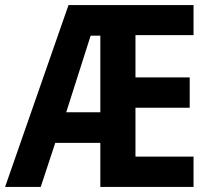

<svg xmlns="http://www.w3.org/2000/svg" viewBox="-20 -734 832 754"><path d="M740 0H374V-173H197L140 0H0L249 -714H740V-596H512V-430H725V-311H512V-119H740ZM240 -293H374V-594H336Z"/></svg>

Font: Noto Sans Gujarati Condensed
Style: Bold
Weight: 700
Width: 3
Designer: Jelle Bosma - Monotype Design Team, Universal Thirst
Foundry: Monotype Imaging Inc.
Version: Version 2.106; ttfautohint (v1.8.4.7-5d5b)